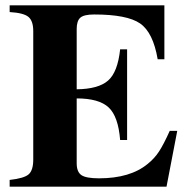

<svg xmlns="http://www.w3.org/2000/svg" viewBox="-20 -696 707 716"><path d="M641 -208 601 0H16V-25Q70 -31 87 -46Q104 -61 104 -101V-580Q104 -618 86 -633Q68 -648 16 -651V-676H593V-475H568Q551 -575 502.5 -608.5Q454 -642 331 -642Q293 -642 279.5 -630Q266 -618 266 -588V-363Q347 -364 383 -395.5Q419 -427 428 -512H454V-174H428Q421 -262 385 -295.5Q349 -329 266 -329V-87Q266 -55 283.5 -43Q301 -31 349 -31Q466 -31 531 -85Q556 -105 573 -131Q590 -157 613 -208Z"/></svg>

Font: STIX
Style: Bold
Weight: 700
Designer: MicroPress Inc., with final additions and corrections provided by Coen Hoffman, Elsevier (retired)
Version: Version 1.1.1